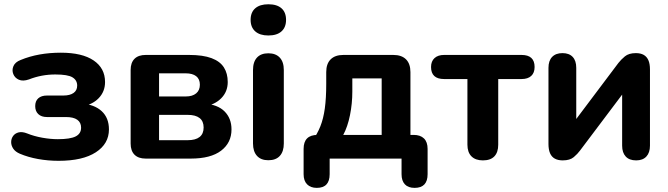

<svg xmlns="http://www.w3.org/2000/svg" viewBox="-20 -750 3161 908"><path d="M257 10.5Q207 10.5 159.9 2Q112.8 -6.5 74 -23Q52.8 -32 42.8 -46.8Q32.8 -61.5 32.8 -77.8Q32.8 -94 41.9 -106.8Q51 -119.5 68.1 -123.9Q85.2 -128.2 108.8 -118.8Q140.8 -105.8 179.6 -98.8Q218.5 -91.8 253.5 -91.8Q312.2 -91.8 337.9 -104.9Q363.5 -118 363.5 -146.2Q363.5 -170.8 345.5 -183.6Q327.5 -196.5 292 -196.5H202Q175.8 -196.5 161.1 -210.4Q146.5 -224.2 146.5 -248.2Q146.5 -272.2 161.1 -285.2Q175.8 -298.2 202 -298.2H279.2Q310.8 -298.2 327.9 -310.4Q345 -322.5 345 -345.2Q345 -370.5 323 -384.1Q301 -397.8 241.5 -397.8Q209 -397.8 178 -392Q147 -386.2 117.2 -374.5Q88.5 -364.5 69.2 -373Q50 -381.5 42.8 -399.9Q35.5 -418.2 43.5 -437.2Q51.5 -456.2 77.2 -466.2Q120.2 -484 167.8 -492.4Q215.2 -500.8 267.8 -500.8Q368.8 -500.8 422.8 -464.1Q476.8 -427.5 476.8 -362Q476.8 -316.5 446.1 -285.1Q415.5 -253.8 363.8 -246V-260.8Q426.8 -256 461 -224.2Q495.2 -192.5 495.2 -138Q495.2 -70 433.2 -29.8Q371.2 10.5 257 10.5Z M669 0Q634.5 0 616.1 -18.4Q597.8 -36.8 597.8 -71.2V-419Q597.8 -453.5 616.1 -471.9Q634.5 -490.2 669 -490.2H874.2Q940 -490.2 980.4 -475Q1020.8 -459.8 1038.9 -431.1Q1057 -402.5 1057 -362Q1057 -316.2 1025.9 -285Q994.8 -253.8 943.2 -246V-260.8Q1009.8 -255.8 1042.2 -222.9Q1074.8 -190 1074.8 -138Q1074.8 -74.8 1025.6 -37.4Q976.5 0 882.2 0ZM732.2 -87H867.5Q904.8 -87 923.9 -102.1Q943 -117.2 943 -147Q943 -176.8 923.9 -191.8Q904.8 -206.8 867.5 -206.8H732.2ZM732.2 -293.8H858.5Q890 -293.8 907.6 -308.4Q925.2 -323 925.2 -349.5Q925.2 -376.2 907.6 -389.8Q890 -403.2 858.5 -403.2H732.2Z M1249 7.8Q1214 7.8 1195.2 -13Q1176.5 -33.8 1176.5 -71.5V-418.8Q1176.5 -457.2 1195.2 -477.6Q1214 -498 1249 -498Q1284 -498 1303.1 -477.6Q1322.2 -457.2 1322.2 -418.8V-71.5Q1322.2 -33.8 1303.6 -13Q1285 7.8 1249 7.8ZM1249 -582.2Q1209 -582.2 1187.1 -601.6Q1165.2 -621 1165.2 -656Q1165.2 -691.8 1187.1 -710.8Q1209 -729.8 1249 -729.8Q1289.8 -729.8 1311.2 -710.8Q1332.8 -691.8 1332.8 -656Q1332.8 -621 1311.2 -601.6Q1289.8 -582.2 1249 -582.2Z M1478.2 138.5Q1449 138.5 1432.4 121.8Q1415.8 105 1415.8 73.8V-45.8Q1415.8 -112 1482 -112H1541.8L1455.5 -81.5Q1480.5 -116 1495 -152.5Q1509.5 -189 1516.1 -237.1Q1522.8 -285.2 1522.8 -353.5V-409Q1522.8 -448.5 1543.8 -469.4Q1564.8 -490.2 1604 -490.2H1839.8Q1879.2 -490.2 1900.1 -469.4Q1921 -448.5 1921 -409V-44.2L1853.2 -112H1936Q1968 -112 1985.1 -95.2Q2002.2 -78.5 2002.2 -45.8V73.8Q2002.2 138.5 1940.8 138.5Q1910.5 138.5 1894.8 121.8Q1879 105 1879 73.8V0H1539V73.8Q1539 138.5 1478.2 138.5ZM1603.2 -111.8H1785V-379.2H1646.2V-317Q1646.2 -260 1635.1 -205.2Q1624 -150.5 1603.2 -111.8Z M2263.8 8.5Q2228.8 8.5 2209.6 -10.6Q2190.5 -29.8 2190.5 -65.8V-376.2H2080.2Q2018.5 -376.2 2018.5 -433.2Q2018.5 -460.2 2034.9 -475.2Q2051.2 -490.2 2080.2 -490.2H2446.5Q2508.2 -490.2 2508.2 -433.2Q2508.2 -405.5 2492.2 -390.9Q2476.2 -376.2 2446.5 -376.2H2336.2V-65.8Q2336.2 -29.8 2318 -10.6Q2299.8 8.5 2263.8 8.5Z M2641.2 8.5Q2619 8.5 2603.9 0.2Q2588.8 -8 2581.2 -25.4Q2573.8 -42.8 2573.8 -69.2V-429.2Q2573.8 -462.8 2591.1 -480.8Q2608.5 -498.8 2640 -498.8Q2671.5 -498.8 2688.4 -480.8Q2705.2 -462.8 2705.2 -429.2V-151.8H2678.5L2904.5 -452.2Q2916.8 -468 2935.2 -483.4Q2953.8 -498.8 2987 -498.8Q3009.5 -498.8 3024.1 -490.5Q3038.8 -482.2 3046.2 -465.4Q3053.8 -448.5 3053.8 -421.8V-61Q3053.8 -28.2 3036.9 -9.9Q3020 8.5 2988.5 8.5Q2956 8.5 2939.1 -9.9Q2922.2 -28.2 2922.2 -61V-339.2H2949.8L2723 -38Q2711.5 -22.2 2693.4 -6.9Q2675.2 8.5 2641.2 8.5Z"/></svg>

Font: Nunito ExtraLight
Style: Regular
Weight: 200
Designer: Vernon Adams
Foundry: Vernon Adams
Version: Version 3.602;April 4, 2023;FontCreator 14.0.0.2856 64-bit